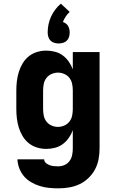

<svg xmlns="http://www.w3.org/2000/svg" viewBox="-20 -804 640 1047"><path d="M298 223Q272 223 247 220.5Q222 218 197.5 210.5Q173 203 150.5 190Q128 177 111.5 158Q95 139 85.5 114.5Q76 90 75 65H221Q221 77 230.5 85Q240 93 251.5 97Q263 101 274.5 102Q286 103 298 103Q316 103 332.5 95.5Q349 88 359.5 73.5Q370 59 373.5 41Q377 23 377 5V-94Q369 -72 355 -52Q341 -32 322 -18Q303 -4 279.5 2Q256 8 232 8Q207 8 182 0.5Q157 -7 137 -23Q117 -39 103.5 -61.5Q90 -84 82.5 -108.5Q75 -133 72 -158.5Q69 -184 69 -210V-310Q69 -336 72 -361.5Q75 -387 82.5 -411.5Q90 -436 103.5 -458.5Q117 -481 137 -497Q157 -513 182 -520.5Q207 -528 232 -528Q256 -528 279.5 -522Q303 -516 322 -502Q341 -488 355 -468Q369 -448 377 -426V-520H523V5Q523 35 517.5 64.5Q512 94 498 120Q484 146 462 167Q440 188 413.5 200.5Q387 213 357.5 218Q328 223 298 223ZM296 -112Q314 -112 331 -119.5Q348 -127 359 -141.5Q370 -156 373.5 -174Q377 -192 377 -210V-310Q377 -328 373.5 -346Q370 -364 359 -378.5Q348 -393 331 -400.5Q314 -408 296 -408Q278 -408 261 -400.5Q244 -393 233 -378.5Q222 -364 218.5 -346Q215 -328 215 -310V-210Q215 -192 218.5 -174Q222 -156 233 -141.5Q244 -127 261 -119.5Q278 -112 296 -112ZM300 -567Q288 -567 276 -570.5Q264 -574 255.5 -582.5Q247 -591 243.5 -603Q240 -615 240 -627Q240 -649 244.5 -671Q249 -693 258.5 -713.5Q268 -734 281.5 -752Q295 -770 312 -784L360 -739Q348 -728 338.5 -714Q329 -700 323 -684Q332 -681 339.5 -675.5Q347 -670 351.5 -662Q356 -654 358 -645Q360 -636 360 -627Q360 -615 356.5 -603Q353 -591 344.5 -582.5Q336 -574 324 -570.5Q312 -567 300 -567Z"/></svg>

Font: Iosevka Heavy Extended
Style: Regular
Weight: 900
Width: 7
Monospace: yes
Designer: Belleve Invis
Foundry: Belleve Invis
Version: Version 32.5.0; ttfautohint (v1.8.4)